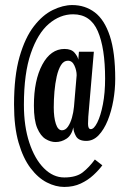

<svg xmlns="http://www.w3.org/2000/svg" viewBox="-20 -728 512 759"><path d="M234 11Q200 11 165.2 -6.8Q130.5 -24.5 101 -63.2Q71.5 -102 53.5 -164Q35.5 -226 35.5 -314.5Q35.5 -427.5 57.2 -503.2Q79 -579 113.8 -624Q148.5 -669 188.8 -688.5Q229 -708 265.5 -708Q316.5 -708 354.8 -679Q393 -650 414.2 -585.8Q435.5 -521.5 435.5 -416Q435.5 -374 428 -331Q420.5 -288 405.8 -251.8Q391 -215.5 369.8 -193.2Q348.5 -171 321 -171Q290.5 -171 280.2 -189.8Q270 -208.5 270 -224.5Q263 -193 243 -179.8Q223 -166.5 199.5 -166.5Q180 -166.5 160.2 -178.5Q140.5 -190.5 127.2 -221.5Q114 -252.5 114 -310.5Q114 -410.5 147.2 -472.5Q180.5 -534.5 235 -534.5Q262 -534.5 274.8 -519.5Q287.5 -504.5 289.5 -492L292 -523.5H351L329 -266.5Q328 -246.5 328 -238.5Q328 -217.5 339 -217.5Q351.5 -217.5 364.8 -244Q378 -270.5 386.8 -315.8Q395.5 -361 395.5 -417Q395.5 -538.5 366.5 -605Q337.5 -671.5 269 -671.5Q217.5 -671.5 173.2 -633.8Q129 -596 101.8 -517Q74.5 -438 74.5 -313.5Q74.5 -228.5 96 -163.8Q117.5 -99 153.8 -62.8Q190 -26.5 234 -26.5Q281 -26.5 306.8 -46.5Q332.5 -66.5 355 -97.5L384.5 -74.5Q370.5 -55.5 349.2 -35.8Q328 -16 299.2 -2.5Q270.5 11 234 11ZM225 -213Q238.5 -213 248.5 -227.2Q258.5 -241.5 264.5 -263Q270.5 -284.5 272.5 -306.5L283 -430.5Q283 -449.5 274.2 -468.8Q265.5 -488 248.5 -488Q232 -488 221.2 -470.8Q210.5 -453.5 204.2 -425.8Q198 -398 195.2 -365.8Q192.5 -333.5 192.5 -303.5Q192.5 -264 200.8 -238.5Q209 -213 225 -213Z"/></svg>

Font: Imbue 10pt SemiBold
Style: Regular
Weight: 600
Designer: Tyler Finck
Foundry: Etcetera Type Company
Version: Version 1.102; ttfautohint (v1.8.3)